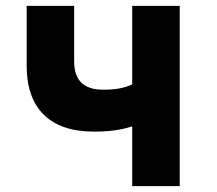

<svg xmlns="http://www.w3.org/2000/svg" viewBox="-20 -635 740 655"><path d="M431 0V-204Q404 -195 372.5 -190.5Q341 -186 301 -186Q188 -186 129.5 -243.5Q71 -301 71 -411V-615H233V-426Q233 -377 257.5 -353Q282 -329 332 -329Q364 -329 388 -333.5Q412 -338 431 -347V-615H593V0Z"/></svg>

Font: Martian Mono
Style: Bold
Weight: 700
Designer: Roman Shamin
Foundry: Evil Martians
Version: Version 1.000